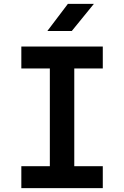

<svg xmlns="http://www.w3.org/2000/svg" viewBox="-20 -970 640 990"><path d="M90 0V-113H237V-617H90V-730H510V-617H363V-113H510V0ZM224 -810 330 -950H464L350 -810Z"/></svg>

Font: Tiny
Style: Bold
Weight: 700
Monospace: yes
Designer: Philipp Nurullin, Konstantin Bulenkov
Foundry: JetBrains
Version: Version 2.251; ttfautohint (v1.8.4.7-5d5b)